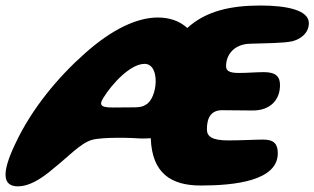

<svg xmlns="http://www.w3.org/2000/svg" viewBox="-24 -664 1139 696"><path d="M41 11.5C77.5 11.5 119.5 -9.5 172.5 -55.5C219 -92 268 -145 308 -156.5C344.5 -168 458 -164.5 486.5 -162C499 -162 511 -162 522.5 -163C527 -35.5 596.5 8.5 703.5 8.5C827.5 8.5 983 -8.5 983 -108.5C983 -141 970 -158 930.5 -158C903 -158 849.5 -155 803.5 -155C745 -155 726 -169 726 -195.5C726 -239 742.5 -264.5 781 -264.5C805 -264.5 859.5 -263.5 892.5 -263.5C954.5 -263.5 991 -300.5 991 -355.5C991 -386 976.5 -402.5 932.5 -402.5C905 -402.5 871.5 -399.5 841.5 -399.5C805.5 -399.5 795.5 -408.5 795.5 -424C795.5 -467.5 826.5 -504.5 883.5 -505.5C936.5 -507.5 1002 -507 1036 -514.5C1066 -522.5 1095.5 -543.5 1095.5 -580.5C1095.5 -627 1016.5 -644 920 -644C812 -644 722 -624 655 -562.5C626 -589 589 -600.5 548 -600.5C473.5 -600.5 382.5 -559 282 -469C188 -385.5 91.5 -271.5 31.5 -143C-20.5 -34.5 -13.5 11.5 41 11.5ZM403.5 -274.5C348 -273 331.5 -277.5 349.5 -307.5C383.5 -363 450 -432.5 500 -432.5C559 -432.5 547 -306 504.5 -284.5C487.5 -271.5 459.5 -275.5 403.5 -274.5Z"/></svg>

Font: Gluten
Style: Bold Italic
Weight: 700
Italic angle: -13°
Designer: Tyler Finck
Foundry: Etcetera Type Company
Version: Version 0.920